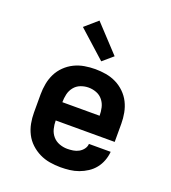

<svg xmlns="http://www.w3.org/2000/svg" viewBox="-141 -875 881 988"><g transform="rotate(20 300.0 -381.0)"><path d="M303 8Q273 8 243.5 3Q214 -2 187.5 -15Q161 -28 139 -48.5Q117 -69 103.5 -95.5Q90 -122 84.5 -151Q79 -180 79 -210V-310Q79 -339 84.5 -368.5Q90 -398 103 -424Q116 -450 137.5 -471Q159 -492 185.5 -505Q212 -518 241.5 -523Q271 -528 300 -528Q329 -528 358.5 -523Q388 -518 414.5 -505Q441 -492 462.5 -471Q484 -450 497 -424Q510 -398 515.5 -368.5Q521 -339 521 -310V-210H198Q198 -187 203.5 -165Q209 -143 223.5 -126Q238 -109 259.5 -101Q281 -93 303 -93Q319 -93 335 -95.5Q351 -98 365 -105.5Q379 -113 389 -126Q399 -139 400 -155H519Q517 -130 508 -106Q499 -82 483.5 -62.5Q468 -43 446.5 -29Q425 -15 401.5 -6.5Q378 2 353 5Q328 8 303 8ZM402 -310Q402 -332 397 -354Q392 -376 378 -393.5Q364 -411 343 -419Q322 -427 300 -427Q278 -427 257 -419Q236 -411 222 -393.5Q208 -376 203 -354Q198 -332 198 -310ZM314 -576 165 -710 234 -770 370 -624Z"/></g></svg>

Font: Iosevka Etoile
Style: Bold
Weight: 700
Designer: Belleve Invis
Foundry: Belleve Invis
Version: Version 28.1.0; ttfautohint (v1.8.4)